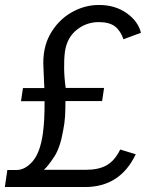

<svg xmlns="http://www.w3.org/2000/svg" viewBox="-42 -753 635 773"><path d="M-22.5 0 -12.5 -68.5H23.5Q59 -68.5 89.2 -103.2Q119.5 -138 130.5 -214.5Q134 -240.5 135.8 -270.8Q137.5 -301 137.5 -345.5H42.5L50.5 -398.5H136.5L133 -479Q128 -558 159.8 -614.8Q191.5 -671.5 244.5 -702.2Q297.5 -733 356.5 -733Q421.5 -733 467.8 -700.2Q514 -667.5 525.5 -621L455 -595Q443.5 -629 421 -646.5Q398.5 -664 355.5 -664Q306 -664 267 -633Q228 -602 219.5 -545.5Q215.5 -515 216.2 -475.8Q217 -436.5 222.5 -399H377L369 -346H221.5Q221.5 -310 219.8 -283.2Q218 -256.5 212.5 -229Q200.5 -158.5 176.2 -121.8Q152 -85 135 -69.5H306.5Q355 -69.5 387.2 -87.5Q419.5 -105.5 442 -151L504.5 -132Q442 0 300 0Z"/></svg>

Font: Public Sans Light
Style: Italic
Weight: 300
Italic angle: -8°
Designer: The Public Sans project authors (U.S. Web Design System). Libre Franklin designed by Pablo Impallari and Rodrigo Fuenzal
Version: Version 1.007; ttfautohint (v1.8.1) -l 8 -r 50 -G 200 -x 14 